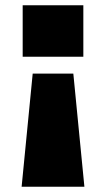

<svg xmlns="http://www.w3.org/2000/svg" viewBox="-20 -548 402 728"><path d="M62 160 104 -269H258L300 160ZM66 -333V-528H296V-333Z"/></svg>

Font: Archivo SemiBold SemiExpanded Black
Style: Regular
Weight: 900
Width: 6
Version: Version 2.001